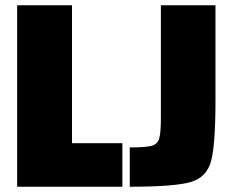

<svg xmlns="http://www.w3.org/2000/svg" viewBox="-20 -708 881 728"><path d="M45 0V-688H253V-165H444V0ZM590 -261V-688H797V-328Q797 -157 780 -96Q763 -35 702 -17.5Q641 0 472 0V-149Q532 -149 554.5 -155Q577 -161 583.5 -182.5Q590 -204 590 -261Z"/></svg>

Font: Saira Semi Condensed Black
Style: Regular
Weight: 900
Width: 4
Designer: Hector Gatti with collaboration of the Omnibus-Type team
Foundry: Omnibus-Type
Version: Version 1.001; ttfautohint (v1.8)